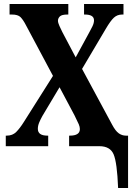

<svg xmlns="http://www.w3.org/2000/svg" viewBox="-20 -734 676 964"><path d="M573 210H623V-53H612Q593 -53 576.5 -64.5Q560 -76 543 -108L392 -388L511 -589Q535 -630 552 -645.5Q569 -661 593 -661H600V-714H402V-661H406Q452 -661 452 -632Q452 -618 444 -601.5Q436 -585 428 -571L360 -446L293 -573Q286 -587 278.5 -603.5Q271 -620 271 -630Q271 -642 280.5 -651.5Q290 -661 318 -661H323V-714H28V-661H40Q70 -661 83 -648Q96 -635 110 -608L246 -353L100 -122Q80 -90 61.5 -71.5Q43 -53 14 -53H9V0H222V-53H218Q170 -53 170 -87Q170 -103 177 -119.5Q184 -136 193 -152L279 -296L354 -155Q370 -123 375.5 -110Q381 -97 381 -86Q381 -53 331 -53H327V0H479Q533 0 550.5 41Q568 82 573 210Z"/></svg>

Font: Noto Serif ExtraCondensed Extra
Style: Regular
Weight: 800
Width: 3
Designer: Monotype Design Team
Foundry: Monotype Imaging Inc.
Version: Version 1.002